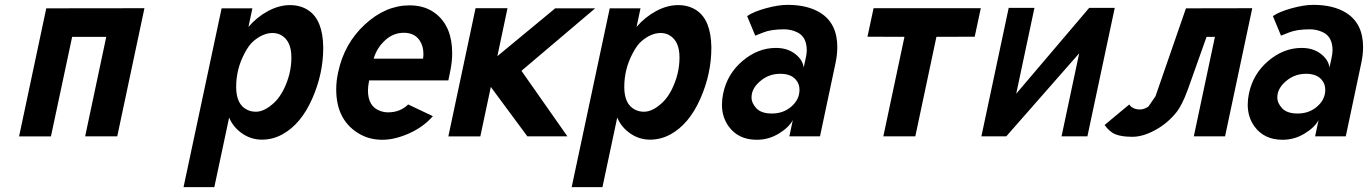

<svg xmlns="http://www.w3.org/2000/svg" viewBox="-20 -558 5600 786"><path d="M169.4 -523.9 571.3 -524.4 460 0H328.6L415 -407.2H275.4L188.5 0.5H58.1Z M857.4 208H731.4L887.2 -523.9H1013.2L997.1 -447.8Q1031.7 -488.3 1077.1 -512.7Q1122.6 -537.1 1167.2 -537.1Q1211.9 -537.1 1244.1 -514.6Q1301.3 -475.1 1303.2 -366.2V-361.8Q1303.2 -256.3 1258.3 -154.3Q1212.4 -49.8 1135.7 -7.8Q1096.2 13.7 1052 13.7Q1007.8 13.7 971.2 -11.7Q934.6 -37.1 918 -76.7ZM1141.1 -191.4Q1172.9 -254.9 1172.9 -322.8Q1172.9 -390.6 1130.9 -414.1Q1115.2 -422.9 1095.7 -422.9Q1056.6 -422.9 1017.6 -389.6Q999 -374 981.4 -340.3Q946.8 -275.4 946.8 -202.1Q946.8 -129.9 992.2 -108.4Q1008.3 -100.6 1027.3 -100.6Q1064 -100.6 1105 -140.1Q1125 -159.7 1141.1 -191.4Z M1509.8 -317.9H1711.9Q1713.4 -328.1 1713.4 -336.9Q1713.4 -369.6 1697.8 -392.6Q1676.8 -423.8 1633.1 -423.8Q1589.4 -423.8 1555.7 -392.3Q1522 -360.8 1509.8 -317.9ZM1568.8 -98.1Q1618.2 -98.1 1650.9 -130.4L1752 -82.5Q1712.9 -37.6 1654.3 -11.7Q1595.7 14.2 1545.7 14.2Q1495.6 14.2 1457 -6.8Q1356.4 -61 1356.4 -191.9Q1356.4 -226.6 1364.3 -262.2Q1389.2 -379.9 1473.9 -458Q1558.6 -536.1 1656.7 -536.1Q1721.2 -536.1 1764.6 -501.5Q1831.1 -448.7 1831.1 -340.3Q1831.1 -303.2 1822.3 -262.2L1815.4 -229H1491.2Q1486.3 -203.1 1486.3 -188.5Q1486.3 -120.6 1537.6 -103.5Q1552.7 -98.1 1568.8 -98.1Z M1989.3 -202.1 1946.3 0.5H1815.4L1926.8 -524.4H2057.6L2016.1 -328.1L2252.9 -523.9H2416.5L2114.7 -268.1L2302.7 0H2138.7Z M2446.3 208H2320.3L2476.1 -523.9H2602.1L2585.9 -447.8Q2620.6 -488.3 2666 -512.7Q2711.4 -537.1 2756.1 -537.1Q2800.8 -537.1 2833 -514.6Q2890.1 -475.1 2892.1 -366.2V-361.8Q2892.1 -256.3 2847.2 -154.3Q2801.3 -49.8 2724.6 -7.8Q2685.1 13.7 2640.9 13.7Q2596.7 13.7 2560.1 -11.7Q2523.4 -37.1 2506.8 -76.7ZM2730 -191.4Q2761.7 -254.9 2761.7 -322.8Q2761.7 -390.6 2719.7 -414.1Q2704.1 -422.9 2684.6 -422.9Q2645.5 -422.9 2606.4 -389.6Q2587.9 -374 2570.3 -340.3Q2535.6 -275.4 2535.6 -202.1Q2535.6 -129.9 2581.1 -108.4Q2597.2 -100.6 2616.2 -100.6Q2652.8 -100.6 2693.8 -140.1Q2713.9 -159.7 2730 -191.4Z M3238.3 -231.4Q3217.8 -255.9 3174.6 -255.9Q3131.3 -255.9 3098.6 -231Q3056.6 -199.2 3056.6 -159.2Q3056.6 -135.7 3076.7 -114.5Q3096.7 -93.3 3139.6 -93.3Q3182.6 -93.3 3213.4 -116.7Q3252.9 -147 3252.9 -190.4Q3252.9 -214.8 3238.3 -231.4ZM3156.2 -361.8Q3204.1 -361.8 3235.6 -336.9Q3267.1 -312 3270 -281.2L3278.8 -321.3Q3282.7 -339.8 3282.7 -351.6Q3282.7 -407.2 3243.7 -425.8Q3218.3 -438 3189.9 -438Q3136.2 -438 3104 -424.8Q3099.1 -422.9 3071.8 -412.1L3038.6 -492.2Q3064.9 -510.3 3115.5 -524.2Q3166 -538.1 3204.1 -538.1Q3287.1 -538.1 3339.4 -504.9Q3407.7 -461.4 3407.7 -365.2Q3407.7 -333 3399.9 -297.4L3336.9 0H3211.4L3225.6 -66.4Q3209.5 -36.1 3168 -11Q3126.5 14.2 3078.1 14.2Q3002.9 14.2 2963.4 -40Q2935.5 -78.1 2935.5 -129.4Q2935.5 -151.9 2940.4 -174.8Q2957 -255.4 3019.8 -308.6Q3082.5 -361.8 3156.2 -361.8Z M3556.2 -524.4H3995.1L3970.2 -407.7L3813.5 -407.2L3727.1 0H3596.2L3682.6 -407.2L3531.2 -407.7Z M4109.4 -525.9H4214.8L4140.1 -174.3L4439 -525.9H4543.5L4431.6 0H4325.7L4397.9 -339.8L4099.6 0H3997.6Z M4995.1 0H4867.2L4953.6 -407.2H4919.4L4842.8 -191.9Q4818.8 -126 4795.4 -97.7Q4759.3 -52.7 4709 -25.4Q4658.7 2 4616 2Q4573.2 2 4547.9 -7.6Q4522.5 -17.1 4502 -46.4L4603 -130.4Q4607.4 -122.1 4618.9 -116Q4630.4 -109.9 4647 -109.9Q4663.6 -109.9 4681.2 -121.6L4710.4 -164.1L4835 -523.9L5106.4 -524.4Z M5390.6 -231.4Q5370.1 -255.9 5326.9 -255.9Q5283.7 -255.9 5251 -231Q5209 -199.2 5209 -159.2Q5209 -135.7 5229 -114.5Q5249 -93.3 5292 -93.3Q5335 -93.3 5365.7 -116.7Q5405.3 -147 5405.3 -190.4Q5405.3 -214.8 5390.6 -231.4ZM5308.6 -361.8Q5356.4 -361.8 5387.9 -336.9Q5419.4 -312 5422.4 -281.2L5431.2 -321.3Q5435.1 -339.8 5435.1 -351.6Q5435.1 -407.2 5396 -425.8Q5370.6 -438 5342.3 -438Q5288.6 -438 5256.3 -424.8Q5251.5 -422.9 5224.1 -412.1L5190.9 -492.2Q5217.3 -510.3 5267.8 -524.2Q5318.4 -538.1 5356.4 -538.1Q5439.5 -538.1 5491.7 -504.9Q5560.1 -461.4 5560.1 -365.2Q5560.1 -333 5552.2 -297.4L5489.3 0H5363.8L5377.9 -66.4Q5361.8 -36.1 5320.3 -11Q5278.8 14.2 5230.5 14.2Q5155.3 14.2 5115.7 -40Q5087.9 -78.1 5087.9 -129.4Q5087.9 -151.9 5092.8 -174.8Q5109.4 -255.4 5172.1 -308.6Q5234.9 -361.8 5308.6 -361.8Z"/></svg>

Font: Tuffy
Style: BoldItalic
Weight: 700
Italic angle: -12°
Designer: Thatcher Ulrich, Karoly Barta, Michael Everson
Version: Version 001.271